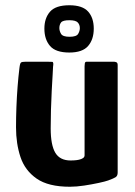

<svg xmlns="http://www.w3.org/2000/svg" viewBox="-20 -707 515 731"><path d="M246 4Q164 4 119.5 -27Q75 -58 58 -109Q41 -160 41 -222Q41 -259 42.5 -299Q44 -339 47 -377.5Q50 -416 54 -448Q56 -466 60 -469Q64 -472 78 -472H159Q173 -472 179 -471.5Q185 -471 182 -453Q182 -449 180.5 -424Q179 -399 177 -362.5Q175 -326 174 -287.5Q173 -249 173 -218Q173 -155 190.5 -125.5Q208 -96 249 -96Q254 -96 263 -96.5Q272 -97 281 -99Q290 -101 296 -105Q302 -109 302 -116V-455Q302 -460 303 -466Q304 -472 310 -472H414Q418 -472 423 -470Q428 -468 428 -459V-50Q428 -38 421 -33Q414 -28 392 -20Q381 -16 355.5 -10.5Q330 -5 300.5 -0.5Q271 4 246 4ZM337 -598Q337 -557 315.5 -532Q294 -507 244 -507Q192 -507 170.5 -532Q149 -557 149 -598Q149 -638 170.5 -662.5Q192 -687 244 -687Q294 -687 315.5 -663Q337 -639 337 -598ZM284 -600Q284 -613 276 -621.5Q268 -630 244 -630Q219 -630 212.5 -621.5Q206 -613 206 -600Q206 -589 212.5 -578Q219 -567 245 -567Q271 -567 277.5 -578Q284 -589 284 -600Z"/></svg>

Font: Glory Thin
Style: Bold
Weight: 700
Version: Version 1.011